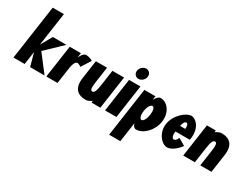

<svg xmlns="http://www.w3.org/2000/svg" viewBox="-92 -1614 3393 2629"><g transform="rotate(30 1604.0 -300.0)"><path d="M573.2 -513H358.2L256.9 -334L332.7 -860H155.7L31.8 0H208.8L238.3 -205L295.2 0H523.2L317 -268Z M551.1 0H728.1L767.1 -270C768.9 -283 787.5 -374 826.3 -374C858.7 -374 887.7 -346 887.7 -346L983.3 -496C983.3 -496 941.9 -528 875.9 -528C828.7 -528 792.3 -439 792.3 -439H791.4L802.1 -513H625.1Z M1296.5 -520 1261.4 -276C1246.8 -175 1229.8 -136 1198.6 -136C1167.4 -136 1161.6 -175 1176.2 -276L1211.3 -520H1034.3L993 -233C968.2 -61 1044.2 8 1177.8 8C1205.1 8 1232.9 -6 1269.8 -29L1265.6 0H1405.6L1480.5 -520Z M1480 0H1660L1735.8 -526H1555.8ZM1586.4 -690C1579.5 -642 1612.8 -602 1658.8 -602C1704.8 -602 1749.5 -642 1756.4 -690C1763.3 -738 1730.1 -778 1684.1 -778C1638.1 -778 1593.3 -738 1586.4 -690Z M2233.1 -257C2254.7 -407 2167.2 -528 2055.9 -528C2026.4 -528 1996.6 -497 1974.5 -455H1972.5L1980.9 -513H1805.9L1694.5 260H1871.5L1916 -49C1927.8 -8 1948.5 15 1977.6 15C2088.9 15 2211.5 -107 2233.1 -257ZM2045.1 -257C2034.9 -186 2005.3 -136 1977 -136C1949.2 -136 1931.7 -186 1942 -257C1952.1 -327 1982.7 -377 2011.8 -377C2042.1 -377 2055.2 -327 2045.1 -257Z M2685.3 -232C2687.2 -238 2688.7 -249 2689.8 -256C2715.7 -436 2610 -528 2543.6 -528C2459.5 -528 2316.6 -406 2295 -256C2273.6 -107 2381.2 15 2465.3 15C2513.4 15 2589 -22 2661 -119L2552.1 -183C2527.3 -137 2515.2 -126 2491.1 -126C2472.1 -126 2448.2 -153 2459.6 -232ZM2475.8 -330C2483.8 -377 2503.4 -413 2529.1 -413C2551 -413 2562.5 -384 2558.1 -330Z M2899.9 0 2935.1 -244C2949.6 -345 2966.6 -384 2997.8 -384C3029.1 -384 3034.8 -345 3020.3 -244L2985.1 0H3162.1L3203.5 -287C3228.3 -459 3152.2 -528 3018.6 -528C2991.3 -528 2963.5 -514 2926.6 -491L2930.8 -520H2790.8L2715.9 0Z"/></g></svg>

Font: Blink
Style: Obl
Weight: 400
Designer: Mew Too
Foundry: Cannot Into Space Fonts
Version: Version 001.000